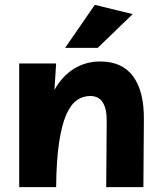

<svg xmlns="http://www.w3.org/2000/svg" viewBox="-20 -770 663 790"><path d="M59 0V-509H211L204 -400Q235 -456 283.5 -486.5Q332 -517 392 -517Q483 -517 528 -455.5Q573 -394 572 -279L570 0H417L419 -268Q420 -320 403.5 -347.5Q387 -375 351 -375Q321 -375 296 -357.5Q271 -340 252.5 -298Q234 -256 223 -183Q212 -110 211 0ZM248 -573 370 -750 526 -712 382 -573Z"/></svg>

Font: Livvic
Style: Bold
Weight: 700
Designer: Jacques Le Bailly, Baron von Fonthausen
Version: Version 1.001; ttfautohint (v1.8.2)